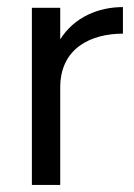

<svg xmlns="http://www.w3.org/2000/svg" viewBox="-20 -522 378 542"><path d="M70 0H150V-275C150 -387 238 -427 327 -427V-502C258 -502 190 -474 150 -411V-500H70Z"/></svg>

Font: HB Figtree Prototype
Style: Regular
Weight: 400
Designer: Alfredo Marco Pradil
Foundry: Hanken Design Co.®
Version: Version 1.002;Glyphs 3.2 (3228)